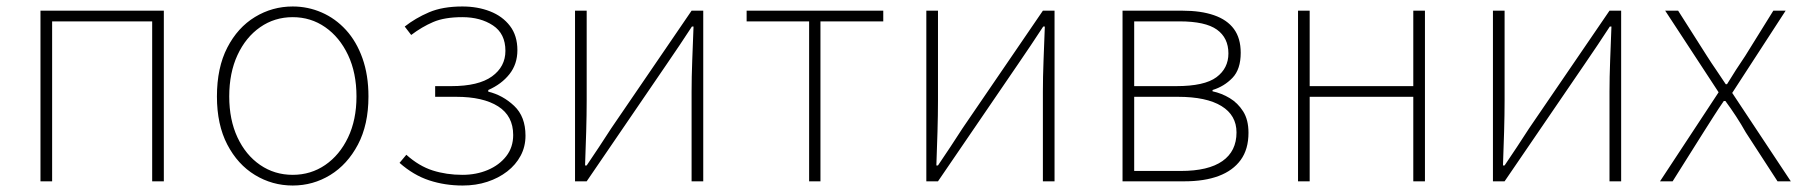

<svg xmlns="http://www.w3.org/2000/svg" viewBox="-20 -560 5566 593"><path d="M105 0V-527H486V0H450V-494H141V0Z M884 13Q821 13 767.5 -19.5Q714 -52 682 -113.5Q650 -175 650 -262Q650 -351 682 -413Q714 -475 767.5 -507.5Q821 -540 884 -540Q931 -540 973.5 -521.5Q1016 -503 1048.5 -467.5Q1081 -432 1099.5 -380Q1118 -328 1118 -262Q1118 -175 1085.5 -113.5Q1053 -52 1000 -19.5Q947 13 884 13ZM884 -20Q940 -20 984.5 -50.5Q1029 -81 1055 -135.5Q1081 -190 1081 -262Q1081 -335 1055 -390Q1029 -445 984.5 -476Q940 -507 884 -507Q828 -507 783.5 -476Q739 -445 713.5 -390Q688 -335 688 -262Q688 -190 713.5 -135.5Q739 -81 783.5 -50.5Q828 -20 884 -20Z M1409 13Q1354 13 1305.5 -3Q1257 -19 1214 -57L1235 -82Q1274 -47 1316.5 -33.5Q1359 -20 1408 -20Q1451 -20 1486.5 -35Q1522 -50 1543.5 -77.5Q1565 -105 1565 -143Q1565 -202 1518.5 -231.5Q1472 -261 1389 -261H1324V-294H1374Q1458 -294 1499.5 -324Q1541 -354 1541 -403Q1541 -456 1502.5 -481.5Q1464 -507 1408 -507Q1353 -507 1318 -492Q1283 -477 1250 -452L1230 -478Q1263 -504 1305 -522Q1347 -540 1408 -540Q1455 -540 1493.5 -525Q1532 -510 1555 -480Q1578 -450 1578 -405Q1578 -362 1553.5 -331Q1529 -300 1488 -282V-277Q1533 -266 1568 -233Q1603 -200 1603 -141Q1603 -107 1588 -79Q1573 -51 1546.5 -30.5Q1520 -10 1485 1.5Q1450 13 1409 13Z M1756 0V-527H1792V-249Q1792 -206 1790.5 -154Q1789 -102 1787 -49H1792Q1809 -74 1830.5 -106.5Q1852 -139 1868 -164L2116 -527H2152V0H2116V-277Q2116 -321 2118 -373Q2120 -425 2122 -478H2117Q2101 -453 2079 -420.5Q2057 -388 2040 -363L1792 0Z M2479 0V-494H2286V-527H2708V-494H2514V0Z M2841 0V-527H2877V-249Q2877 -206 2875.5 -154Q2874 -102 2872 -49H2877Q2894 -74 2915.5 -106.5Q2937 -139 2953 -164L3201 -527H3237V0H3201V-277Q3201 -321 3203 -373Q3205 -425 3207 -478H3202Q3186 -453 3164 -420.5Q3142 -388 3125 -363L2877 0Z M3447 0V-527H3632Q3689 -527 3729.5 -513Q3770 -499 3791 -470.5Q3812 -442 3812 -397Q3812 -346 3786.5 -319.5Q3761 -293 3725 -282V-278Q3753 -272 3778 -257Q3803 -242 3819.5 -216Q3836 -190 3836 -150Q3836 -99 3812 -66Q3788 -33 3744 -16.5Q3700 0 3638 0ZM3483 -294H3613Q3700 -294 3737 -321.5Q3774 -349 3774 -395Q3774 -443 3738.5 -468.5Q3703 -494 3623 -494H3483ZM3483 -32H3627Q3712 -32 3755.5 -62.5Q3799 -93 3799 -151Q3799 -204 3752.5 -232.5Q3706 -261 3618 -261H3483Z M3989 0V-527H4025V-294H4345V-527H4381V0H4345V-261H4025V0Z M4591 0V-527H4627V-249Q4627 -206 4625.5 -154Q4624 -102 4622 -49H4627Q4644 -74 4665.5 -106.5Q4687 -139 4703 -164L4951 -527H4987V0H4951V-277Q4951 -321 4953 -373Q4955 -425 4957 -478H4952Q4936 -453 4914 -420.5Q4892 -388 4875 -363L4627 0Z M5107 0 5288 -275 5123 -527H5163L5252 -387Q5266 -365 5280.5 -344Q5295 -323 5310 -300H5314Q5328 -323 5341.5 -344Q5355 -365 5370 -387L5457 -527H5495L5330 -273L5511 0H5470L5372 -151Q5358 -176 5342 -200.5Q5326 -225 5309 -248H5304Q5288 -225 5272.5 -200.5Q5257 -176 5241 -151L5146 0Z"/></svg>

Font: Noto Sans HK Thin
Style: Regular
Weight: 100
Designer: Ryoko NISHIZUKA 西塚涼子 (kana, bopomofo & ideographs); Paul D. Hunt (Latin, Greek & Cyrillic); Sandoll Communications 산돌커뮤니
Foundry: Adobe
Version: Version 2.004-H2;hotconv 1.0.118;makeotfexe 2.5.65603